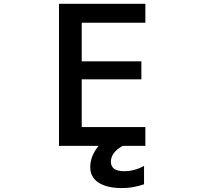

<svg xmlns="http://www.w3.org/2000/svg" viewBox="-20 -751 1040 990"><path d="M610.4 218.8Q530.3 218.8 487.8 190.4Q445.3 162.1 445.3 111.3Q445.3 53.7 488.3 1H284.2V-731.4H729.5V-633.8H401.4V-434.6H709V-341.8H401.4V-95.7H729.5V1H612.3Q551.8 35.2 551.8 83Q551.8 131.8 621.1 131.8Q672.9 131.8 722.7 104.5V199.2Q665 218.8 610.4 218.8Z"/></svg>

Font: GenEi Gothic M SemiBold
Style: Regular
Weight: 500
Designer: o_tamon (Modified); [Source Han Sans]
Ryoko NISHIZUKA  (kana & ideographs); Paul D. Hunt (Latin, Greek & Cyrillic); Wenl
Version: Version 1.1a;Original Version 1.004